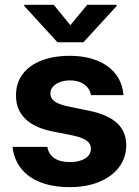

<svg xmlns="http://www.w3.org/2000/svg" viewBox="-20 -770 579 801"><path d="M272.5 -434.6Q249 -434.6 230.2 -427.5Q211.4 -420.4 200.7 -408Q189.9 -395.5 190.4 -379.9Q189 -342.3 258.8 -327.1L353.5 -307.6Q430.7 -291.5 468.5 -256.3Q506.3 -221.2 506.8 -164.1Q506.3 -112.3 476.8 -72.8Q447.3 -33.2 394 -11.2Q340.8 10.7 271.5 10.7Q200.7 10.7 148.9 -9.5Q97.2 -29.8 67.6 -67.6Q38.1 -105.5 32.2 -157.2H177.7Q182.6 -126 207 -109.9Q231.4 -93.8 271.5 -93.8Q311 -93.8 335.2 -108.9Q359.4 -124 359.4 -149.4Q359.4 -169.9 342 -182.9Q324.7 -195.8 287.1 -204.1L199.2 -221.7Q124 -236.3 85 -274.9Q45.9 -313.5 46.9 -372.1Q46.4 -422.4 73.7 -459.7Q101.1 -497.1 151.9 -517.1Q202.6 -537.1 270.5 -537.1Q336.4 -537.1 385.7 -517.1Q435.1 -497.1 463.1 -460.2Q491.2 -423.3 495.1 -373H359.4Q355 -400.9 331.5 -417.7Q308.1 -434.6 272.5 -434.6ZM273.4 -665 343.8 -750H466.8V-745.1L328.1 -593.8H219.7L81.1 -745.1V-750H204.1Z"/></svg>

Font: Pretendard GOV
Style: Bold
Weight: 700
Designer: Base glyphs from Inter by Rasmus Andersson; Hangeul glyphs from Noto Sans CJK(Source Han Sans) by Jang Soo-young and Kan
Foundry: Kil Hyung-jin
Version: Version 1.309